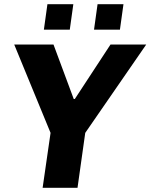

<svg xmlns="http://www.w3.org/2000/svg" viewBox="-20 -899 720 919"><path d="M184 0 222 -263 48 -686H236L333 -425H338L509 -686H680L388 -263L351 0ZM190 -757 207 -879H331L314 -757ZM430 -757 447 -879H571L554 -757Z"/></svg>

Font: Chivo Medium
Style: Bold Italic
Weight: 700
Italic angle: -8.05°
Version: Version 2.002